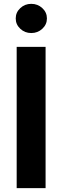

<svg xmlns="http://www.w3.org/2000/svg" viewBox="-20 -969 321 989"><path d="M214.8 -727.5V0H65.9V-727.5ZM141.1 -798.8Q107.9 -798.8 84.5 -820.8Q61 -842.8 61 -874Q61 -905.3 84.5 -927.2Q107.9 -949.2 141.1 -949.2Q174.3 -949.2 198 -927.2Q221.7 -905.3 221.7 -874Q221.7 -842.8 198 -820.8Q174.3 -798.8 141.1 -798.8Z"/></svg>

Font: Inter-Bold
Style: Bold
Weight: 700
Designer: Rasmus Andersson
Foundry: rsms
Version: Version 4.000;git-a52131595